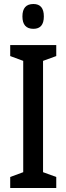

<svg xmlns="http://www.w3.org/2000/svg" viewBox="-20 -990 332 959"><path d="M261 -51H31V-106L96 -130V-686L31 -710V-765H261V-710L195 -686V-130L261 -106ZM147 -970Q199 -970 199 -908Q199 -846 147 -846Q92 -846 92 -908Q92 -970 147 -970Z"/></svg>

Font: Noto Sans Tamil UI ExtraCondensed Medium
Style: Regular
Weight: 500
Width: 2
Designer: Jelle Bosma - Monotype Design Team
Foundry: Monotype Imaging Inc.
Version: Version 2.004; ttfautohint (v1.8.4.7-5d5b)